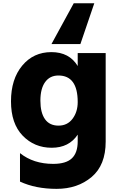

<svg xmlns="http://www.w3.org/2000/svg" viewBox="-20 -901 735 1186"><path d="M460 -493.2V-573.2H632.8V-26.4Q632.8 119.1 545.9 192.4Q459 265.6 329.6 265.6Q200.2 265.6 103.5 220.7V44.9Q186.5 111.3 308.6 111.3Q387.7 111.3 423.8 77.1Q460 43 460 -28.3V-69.3Q406.2 11.7 299.3 11.7Q192.4 11.7 120.1 -63Q47.9 -137.7 47.9 -274.9Q47.9 -412.1 117.2 -495.6Q186.5 -579.1 297.4 -579.1Q408.2 -579.1 460 -493.2ZM460 -270.5Q460 -434.6 340.8 -434.6Q288.1 -434.6 258.8 -394Q229.5 -353.5 229.5 -279.3Q229.5 -205.1 257.8 -165Q286.1 -125 341.3 -125Q396.5 -125 428.2 -167.5Q460 -210 460 -270.5ZM297.9 -628.9 435.5 -880.9H562.5L476.6 -628.9Z"/></svg>

Font: GenEi M Gothic v2 Heavy
Style: Regular
Weight: 800
Version: Version 2.0